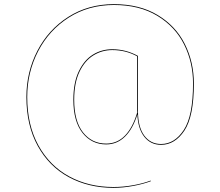

<svg xmlns="http://www.w3.org/2000/svg" viewBox="-20 -711 1060 924"><path d="M913 -309Q913 -151 867.5 -82.5Q822 -14 755 -14Q705 -14 674.5 -52.5Q644 -91 641 -160Q619 -90 581 -53Q543 -16 491 -16Q421 -16 377 -71.5Q333 -127 333 -231Q333 -313 359 -367.5Q385 -422 427 -448Q469 -474 520 -474Q586 -474 644 -442V-176Q644 -100 674 -59Q704 -18 755 -18Q820 -18 864.5 -85.5Q909 -153 909 -309Q909 -411 866 -497Q823 -583 737 -635Q651 -687 528 -687Q406 -687 311 -626.5Q216 -566 163.5 -464.5Q111 -363 111 -244Q111 -109 165 -11Q219 87 313 138Q407 189 526 189Q572 189 620 180.5Q668 172 705 158L706 161Q669 175 620.5 184Q572 193 526 193Q406 193 311 141.5Q216 90 161.5 -9Q107 -108 107 -244Q107 -364 160 -466.5Q213 -569 309 -630Q405 -691 528 -691Q652 -691 739 -638.5Q826 -586 869.5 -499Q913 -412 913 -309ZM641 -169V-173L640 -174V-440Q586 -470 520 -470Q471 -470 429.5 -444.5Q388 -419 362.5 -365.5Q337 -312 337 -231Q337 -128 379.5 -74Q422 -20 491 -20Q544 -20 581.5 -58.5Q619 -97 640 -169Z"/></svg>

Font: FiraGO Four
Style: Regular
Weight: 100
Designer: bBox Type
Foundry: bBox Type GmbH
Version: Version 1.001